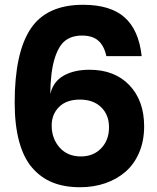

<svg xmlns="http://www.w3.org/2000/svg" viewBox="-20 -764 654 798"><path d="M325.2 -744.1Q439.5 -744.1 498.3 -691.4Q557.1 -638.7 568.8 -530.8H421.9Q413.1 -573.2 388.9 -594.7Q364.7 -616.2 320.8 -616.2Q278.3 -616.2 250.7 -594.7Q223.1 -573.2 206.5 -518.6Q189.9 -463.9 189 -373Q201.2 -425.3 244.6 -449.7Q288.1 -474.1 352.1 -474.1Q456.5 -474.1 517.8 -409.9Q579.1 -345.7 579.1 -238.8Q579.1 -178.7 558.6 -130.4Q538.1 -82 502 -50.5Q465.8 -19 417.5 -2.4Q369.1 14.2 313 14.2Q248.5 14.2 199.7 -5.1Q150.9 -24.4 114.7 -65.7Q78.6 -106.9 59.8 -175.3Q41 -243.7 41 -337.9Q41 -544.9 107.4 -644.5Q173.8 -744.1 325.2 -744.1ZM194.8 -242.2Q194.8 -188 227.8 -150.9Q260.7 -113.8 315.9 -113.8Q368.2 -113.8 400.6 -147.7Q433.1 -181.6 433.1 -234.9Q433.1 -286.6 400.4 -318.4Q367.7 -350.1 312 -350.1Q256.3 -350.1 225.6 -319.6Q194.8 -289.1 194.8 -242.2Z"/></svg>

Font: Nacelle Bold
Style: Regular
Weight: 700
Designer: Sora Sagano
Foundry: Sora Sagano
Version: Version 1.000;FEAKit 1.0